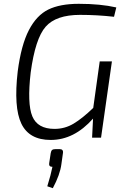

<svg xmlns="http://www.w3.org/2000/svg" viewBox="-20 -722 662 1007"><path d="M590 -683 578 -634Q489 -644 400 -644Q274 -644 219.5 -582Q165 -520 141 -342Q122 -178 149.5 -112Q177 -46 266 -46Q320 -46 366 -73.5Q412 -101 469 -156L503 -400H567L510 0H463L468 -100Q369 12 246 12Q133 12 92 -73.5Q51 -159 73 -348Q91 -486 131.5 -564Q172 -642 233.5 -672Q295 -702 393 -702Q507 -702 590 -683ZM273 60H292Q314 60 310 82L302 139Q295 194 257 265L228 255Q247 194 255 153Q235 153 238 134L246 81Q248 69 253.5 64.5Q259 60 273 60Z"/></svg>

Font: Exo 2.0 Light
Style: Italic
Weight: 300
Italic angle: -8°
Designer: Natanael Gama
Version: Version 1.001;PS 001.001;hotconv 1.0.70;makeotf.lib2.5.58329